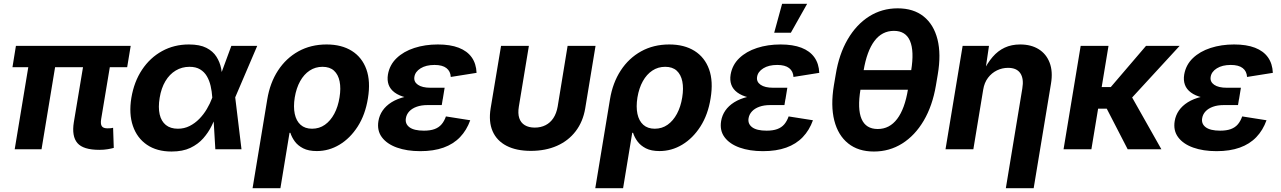

<svg xmlns="http://www.w3.org/2000/svg" viewBox="-20 -783 6718 1007"><path d="M501 2.9Q416.5 2.9 386 -32.7Q355.5 -68.4 367.2 -141.6L428.7 -510.7H569.3L510.7 -159.2Q506.3 -133.3 513.7 -121.6Q521 -109.9 543.5 -109.9Q554.7 -109.9 561.5 -110.6Q568.4 -111.3 573.2 -112.8L576.7 -7.3Q564.9 -3.9 545.2 -0.5Q525.4 2.9 501 2.9ZM57.1 0 141.6 -510.7H282.2L197.8 0ZM45.4 -430.7 63.5 -542.5H665.5L647 -430.7Z M879.9 11.7Q802.7 11.7 750.7 -23.7Q698.7 -59.1 677 -122.6Q655.3 -186 668.9 -269.5Q683.1 -354.5 724.9 -417.2Q766.6 -480 829.8 -514.9Q893.1 -549.8 970.7 -549.8Q1027.8 -549.8 1062.5 -532Q1097.2 -514.2 1115.2 -485.6Q1133.3 -457 1139.9 -423.8Q1146.5 -390.6 1147.5 -360.4H1192.9L1213.4 -274.4L1246.6 0H1109.4L1093.3 -272.5Q1091.3 -303.7 1084.7 -332.3Q1078.1 -360.8 1064.9 -383.3Q1051.8 -405.8 1029.5 -419.2Q1007.3 -432.6 974.1 -432.6Q934.1 -432.6 901.6 -413.1Q869.1 -393.6 847.4 -357.2Q825.7 -320.8 817.4 -270Q809.1 -219.7 817.4 -183.3Q825.7 -147 849.9 -127.4Q874 -107.9 913.1 -107.9Q946.3 -107.9 974.4 -122.1Q1002.4 -136.2 1025.1 -159.4Q1047.9 -182.6 1064.9 -211.4Q1082 -240.2 1092.8 -269.5L1193.4 -542.5H1329.1L1212.4 -269.5L1164.1 -187.5H1119.1Q1106.9 -157.2 1089.8 -122.6Q1072.8 -87.9 1045.9 -57.4Q1019 -26.9 978.8 -7.6Q938.5 11.7 879.9 11.7Z M1304.7 204.1 1381.8 -262.2Q1396 -348.6 1438.2 -413.3Q1480.5 -478 1545.4 -513.9Q1610.4 -549.8 1692.9 -549.8Q1771.5 -549.8 1825.2 -516.1Q1878.9 -482.4 1901.6 -419.4Q1924.3 -356.4 1909.7 -267.6Q1896 -181.6 1856.2 -119.6Q1816.4 -57.6 1760.7 -24.2Q1705.1 9.3 1641.6 9.3Q1598.1 9.3 1570.1 -5.1Q1542 -19.5 1526.1 -41.3Q1510.3 -63 1502.9 -86.4H1498.5L1450.7 204.1ZM1616.7 -107.9Q1654.8 -107.9 1684.1 -128.7Q1713.4 -149.4 1733.2 -186.3Q1752.9 -223.1 1760.7 -272Q1768.6 -319.8 1761.2 -356Q1753.9 -392.1 1731.7 -412.4Q1709.5 -432.6 1671.4 -432.6Q1633.8 -432.6 1604 -412.8Q1574.2 -393.1 1554.2 -357.2Q1534.2 -321.3 1525.9 -272Q1518.1 -222.7 1525.9 -185.8Q1533.7 -148.9 1556.6 -128.4Q1579.6 -107.9 1616.7 -107.9Z M2184.1 9.8Q2114.3 9.8 2061.8 -9Q2009.3 -27.8 1982.9 -63.2Q1956.5 -98.6 1964.8 -148.4Q1969.7 -178.2 1986.8 -203.1Q2003.9 -228 2033.4 -246.6Q2063 -265.1 2105.2 -275.4Q2147.5 -285.6 2203.1 -285.6H2305.7L2296.9 -231.9H2222.2Q2189.5 -231.9 2165.3 -223.1Q2141.1 -214.4 2126.7 -199Q2112.3 -183.6 2108.9 -163.6Q2103.5 -133.8 2127.4 -115.7Q2151.4 -97.7 2203.1 -97.7Q2236.8 -97.7 2259.3 -106Q2281.7 -114.3 2295.9 -130.9Q2310.1 -147.5 2318.8 -172.4L2446.3 -152.3Q2427.7 -100.1 2392.8 -63.7Q2357.9 -27.3 2306.2 -8.8Q2254.4 9.8 2184.1 9.8ZM2200.2 -262.7Q2147.5 -262.7 2110.1 -271.7Q2072.8 -280.8 2049.8 -297.9Q2026.9 -314.9 2018.3 -338.6Q2009.8 -362.3 2014.6 -392.1Q2023.4 -442.9 2060.1 -478Q2096.7 -513.2 2153.1 -531.5Q2209.5 -549.8 2276.4 -549.8Q2341.3 -549.8 2385.7 -532.7Q2430.2 -515.6 2453.9 -482.4Q2477.5 -449.2 2479.5 -400.9L2344.2 -379.4Q2342.8 -409.2 2321.5 -425.8Q2300.3 -442.4 2258.8 -442.4Q2214.4 -442.4 2185.8 -424.6Q2157.2 -406.7 2153.3 -379.4Q2149.4 -354 2171.9 -338.4Q2194.3 -322.8 2237.8 -322.8H2312L2302.2 -262.7Z M2764.2 8.3Q2688 8.3 2636.7 -18.3Q2585.4 -44.9 2563.7 -94.7Q2542 -144.5 2553.2 -214.4L2607.9 -542.5H2753.9L2701.2 -223.6Q2695.3 -188 2703.4 -163.6Q2711.4 -139.2 2732.4 -126.5Q2753.4 -113.8 2784.7 -113.8Q2816.4 -113.8 2841.3 -126.5Q2866.2 -139.2 2882.3 -163.6Q2898.4 -188 2904.8 -223.6L2957 -542.5H3103.5L3049.3 -214.4Q3037.6 -145 2999.5 -95Q2961.4 -44.9 2901.4 -18.3Q2841.3 8.3 2764.2 8.3Z M3102.1 204.1 3179.2 -262.2Q3193.4 -348.6 3235.6 -413.3Q3277.8 -478 3342.8 -513.9Q3407.7 -549.8 3490.2 -549.8Q3568.8 -549.8 3622.6 -516.1Q3676.3 -482.4 3699 -419.4Q3721.7 -356.4 3707 -267.6Q3693.4 -181.6 3653.6 -119.6Q3613.8 -57.6 3558.1 -24.2Q3502.4 9.3 3439 9.3Q3395.5 9.3 3367.4 -5.1Q3339.4 -19.5 3323.5 -41.3Q3307.6 -63 3300.3 -86.4H3295.9L3248 204.1ZM3414.1 -107.9Q3452.1 -107.9 3481.4 -128.7Q3510.7 -149.4 3530.5 -186.3Q3550.3 -223.1 3558.1 -272Q3565.9 -319.8 3558.6 -356Q3551.3 -392.1 3529.1 -412.4Q3506.8 -432.6 3468.8 -432.6Q3431.2 -432.6 3401.4 -412.8Q3371.6 -393.1 3351.6 -357.2Q3331.5 -321.3 3323.2 -272Q3315.4 -222.7 3323.2 -185.8Q3331.1 -148.9 3354 -128.4Q3377 -107.9 3414.1 -107.9Z M3981.4 9.8Q3911.6 9.8 3859.1 -9Q3806.6 -27.8 3780.3 -63.2Q3753.9 -98.6 3762.2 -148.4Q3767.1 -178.2 3784.2 -203.1Q3801.3 -228 3830.8 -246.6Q3860.4 -265.1 3902.6 -275.4Q3944.8 -285.6 4000.5 -285.6H4103L4094.2 -231.9H4019.5Q3986.8 -231.9 3962.6 -223.1Q3938.5 -214.4 3924.1 -199Q3909.7 -183.6 3906.2 -163.6Q3900.9 -133.8 3924.8 -115.7Q3948.7 -97.7 4000.5 -97.7Q4034.2 -97.7 4056.6 -106Q4079.1 -114.3 4093.3 -130.9Q4107.4 -147.5 4116.2 -172.4L4243.7 -152.3Q4225.1 -100.1 4190.2 -63.7Q4155.3 -27.3 4103.5 -8.8Q4051.8 9.8 3981.4 9.8ZM3997.6 -262.7Q3944.8 -262.7 3907.5 -271.7Q3870.1 -280.8 3847.2 -297.9Q3824.2 -314.9 3815.7 -338.6Q3807.1 -362.3 3812 -392.1Q3820.8 -442.9 3857.4 -478Q3894 -513.2 3950.4 -531.5Q4006.8 -549.8 4073.7 -549.8Q4138.7 -549.8 4183.1 -532.7Q4227.5 -515.6 4251.2 -482.4Q4274.9 -449.2 4276.9 -400.9L4141.6 -379.4Q4140.1 -409.2 4118.9 -425.8Q4097.7 -442.4 4056.2 -442.4Q4011.7 -442.4 3983.2 -424.6Q3954.6 -406.7 3950.7 -379.4Q3946.8 -354 3969.2 -338.4Q3991.7 -322.8 4035.2 -322.8H4109.4L4099.6 -262.7ZM4040.5 -611.3 4082 -763.2H4213.4L4127.9 -611.3Z M4563.5 11.7Q4481.4 11.7 4428.5 -30.8Q4375.5 -73.2 4355.7 -150.9Q4335.9 -228.5 4353.5 -335L4363.3 -392.6Q4380.4 -498.5 4425.8 -576.4Q4471.2 -654.3 4538.3 -696.8Q4605.5 -739.3 4688 -739.3Q4771 -739.3 4824.2 -696.8Q4877.4 -654.3 4897 -576.4Q4916.5 -498.5 4898.4 -392.6L4888.7 -335Q4870.6 -228 4824.7 -150.1Q4778.8 -72.3 4711.9 -30.3Q4645 11.7 4563.5 11.7ZM4583.5 -106.4Q4645.5 -106.4 4685.5 -159.4Q4725.6 -212.4 4742.2 -314.9L4758.8 -412.6Q4775.4 -515.1 4752.9 -568.1Q4730.5 -621.1 4668.5 -621.1Q4606 -621.1 4566.2 -568.1Q4526.4 -515.1 4509.3 -412.6L4493.2 -314.9Q4476.1 -211.4 4498.8 -158.9Q4521.5 -106.4 4583.5 -106.4ZM4467.8 -312.5 4484.9 -415H4783.2L4766.1 -312.5Z M5136.7 -313 5085 0H4939L5028.8 -542.5H5167L5147 -406.2L5136.2 -406.7Q5158.7 -452.6 5186.3 -484.6Q5213.9 -516.6 5249.5 -533.2Q5285.2 -549.8 5330.6 -549.8Q5387.7 -549.8 5427.5 -525.1Q5467.3 -500.5 5485.1 -454.3Q5502.9 -408.2 5492.2 -344.2L5401.4 204.1H5255.4L5341.8 -318.8Q5350.6 -370.1 5331.5 -398.7Q5312.5 -427.2 5267.1 -427.2Q5236.3 -427.2 5208.7 -413.8Q5181.2 -400.4 5161.9 -375Q5142.6 -349.6 5136.7 -313Z M5793.9 -542.5 5704.1 0H5558.1L5647.9 -542.5ZM6167 -542.5 5863.8 -212.9H5703.1L5720.7 -326.2H5805.7L5990.7 -542.5ZM5894.5 0 5781.7 -218.8 5905.3 -293.9 6071.3 0Z M6360.4 9.8Q6290.5 9.8 6238 -9Q6185.5 -27.8 6159.2 -63.2Q6132.8 -98.6 6141.1 -148.4Q6146 -178.2 6163.1 -203.1Q6180.2 -228 6209.7 -246.6Q6239.3 -265.1 6281.5 -275.4Q6323.7 -285.6 6379.4 -285.6H6481.9L6473.1 -231.9H6398.4Q6365.7 -231.9 6341.6 -223.1Q6317.4 -214.4 6303 -199Q6288.6 -183.6 6285.2 -163.6Q6279.8 -133.8 6303.7 -115.7Q6327.6 -97.7 6379.4 -97.7Q6413.1 -97.7 6435.5 -106Q6458 -114.3 6472.2 -130.9Q6486.3 -147.5 6495.1 -172.4L6622.6 -152.3Q6604 -100.1 6569.1 -63.7Q6534.2 -27.3 6482.4 -8.8Q6430.7 9.8 6360.4 9.8ZM6376.5 -262.7Q6323.7 -262.7 6286.4 -271.7Q6249 -280.8 6226.1 -297.9Q6203.1 -314.9 6194.6 -338.6Q6186 -362.3 6190.9 -392.1Q6199.7 -442.9 6236.3 -478Q6272.9 -513.2 6329.3 -531.5Q6385.7 -549.8 6452.6 -549.8Q6517.6 -549.8 6562 -532.7Q6606.4 -515.6 6630.1 -482.4Q6653.8 -449.2 6655.8 -400.9L6520.5 -379.4Q6519 -409.2 6497.8 -425.8Q6476.6 -442.4 6435.1 -442.4Q6390.6 -442.4 6362.1 -424.6Q6333.5 -406.7 6329.6 -379.4Q6325.7 -354 6348.1 -338.4Q6370.6 -322.8 6414.1 -322.8H6488.3L6478.5 -262.7Z"/></svg>

Font: Inter 16pt
Style: Bold Italic
Weight: 700
Italic angle: -9.3988°
Version: Version 4.001;git-66647c0bb